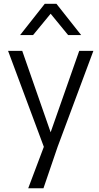

<svg xmlns="http://www.w3.org/2000/svg" viewBox="-20 -800 524 1020"><path d="M249 -97.2 400.9 -529.8H476.1L286.1 -20L210.9 200.2H129.9L212.9 -20L22.9 -529.8H98.1ZM155.8 -613.8H86.9L217.8 -779.8H279.8L411.1 -613.8H341.8L249 -727.1Z"/></svg>

Font: Cooper Hewitt
Style: Book
Weight: 705
Designer: Village Type and Design LLC
Foundry: Cooper Hewitt Smithsonian Design Museum
Version: 1.000